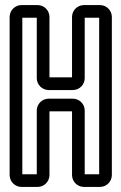

<svg xmlns="http://www.w3.org/2000/svg" viewBox="-20 -712 479 757"><path d="M172 -357H267C293 -357 314 -378 314 -404V-642H371V-25H314V-276C314 -302 293 -323 267 -323H172C146 -323 125 -302 125 -276V-25H68V-642H125V-404C125 -378 146 -357 172 -357ZM175 -22V-273H264V-22C264 4 285 25 311 25H374C400 25 421 4 421 -22V-645C421 -671 400 -692 374 -692H311C285 -692 264 -671 264 -645V-407H175V-645C175 -671 154 -692 128 -692H65C39 -692 18 -671 18 -645V-22C18 4 39 25 65 25H128C154 25 175 4 175 -22Z"/></svg>

Font: DIN Rundschrift
Style: MittelKont
Weight: 400
Version: Version 1.027